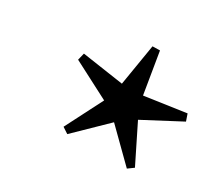

<svg xmlns="http://www.w3.org/2000/svg" viewBox="-68 -864 560 498"><g transform="rotate(20 212.5 -614.5)"><path d="M296.9 -647 298.3 -772 276.4 -775.4 234.9 -657.2 115.7 -696.8 106.9 -676.8 206.5 -600.6 130.9 -500.5 146.5 -485.8 250 -556.2 322.3 -454.6 341.3 -463.9 306.2 -583.5 424.8 -621.6 421.4 -643.1Z"/></g></svg>

Font: Cardo
Style: Italic
Weight: 400
Designer: David J. Perry
Foundry: David J. Perry
Version: Version 0.99